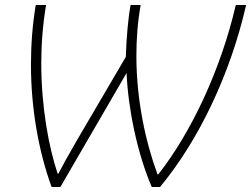

<svg xmlns="http://www.w3.org/2000/svg" viewBox="-20 -734 998 763"><path d="M185 9H220L483 -444C489 -303 525 -126 583 9H616C773 -180 897 -446 958 -714H917C858 -459 741 -209 609 -41H606C559 -168 522 -336 522 -512C522 -579 527 -647 539 -714H499C489 -662 482 -577 480 -508L286 -177C253 -120 228 -75 212 -44H209C173 -152 144 -311 144 -483C144 -558 150 -636 163 -714H122C109 -636 103 -556 103 -478C103 -301 134 -131 185 9Z"/></svg>

Font: Noto Sans ExtraLight
Style: Italic
Weight: 200
Italic angle: -12°
Designer: Monotype Design Team
Foundry: Monotype Imaging Inc.
Version: Version 2.013